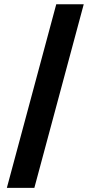

<svg xmlns="http://www.w3.org/2000/svg" viewBox="-20 -782 430 911"><path d="M377.3 -761.7 143 109.4H12.5L246.9 -761.7Z"/></svg>

Font: Inter V
Style: 
Weight: 400
Designer: Rasmus Andersson
Foundry: rsms
Version: Version 4.000;git-a3f224843